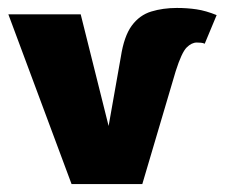

<svg xmlns="http://www.w3.org/2000/svg" viewBox="-20 -463 565 483"><path d="M160 0 1 -427H183L279 -43H235L284 -320Q292 -372 311.5 -398.5Q331 -425 360.5 -434Q390 -443 425 -443Q451 -443 474.5 -439.5Q498 -436 525 -425L495 -353Q491 -355 485.5 -355.5Q480 -356 475 -356Q462 -356 449.5 -343.5Q437 -331 422 -284L338 0Z"/></svg>

Font: Ysabeau Infant Black
Style: Regular
Weight: 900
Designer: Christian Thalmann (Catharsis Fonts)
Version: Version 2.001;gftools[0.9.30]; featfreeze: ss01,ss02,lnum